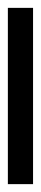

<svg xmlns="http://www.w3.org/2000/svg" viewBox="170 -122 104 488"><g transform="rotate(-90 222.0 122.0)"><path d="M446 154H-2V90H446Z"/></g></svg>

Font: Noto Sans Ugaritic
Style: Regular
Weight: 400
Designer: Monotype Design Team
Foundry: Monotype Imaging Inc.
Version: Version 2.001; ttfautohint (v1.8.4.7-5d5b)